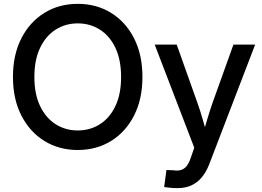

<svg xmlns="http://www.w3.org/2000/svg" viewBox="-20 -758 1344 984"><path d="M378.4 10.7Q282.7 10.7 207.8 -35.4Q132.8 -81.5 89.6 -165.8Q46.4 -250 46.4 -363.3Q46.4 -477.5 89.6 -561.8Q132.8 -646 207.8 -692.1Q282.7 -738.3 378.4 -738.3Q474.1 -738.3 549.1 -692.1Q624 -646 667 -561.8Q710 -477.5 710 -363.3Q710 -250 667 -165.8Q624 -81.5 549.1 -35.4Q474.1 10.7 378.4 10.7ZM378.4 -89.4Q440.9 -89.4 491.2 -120.8Q541.5 -152.3 571 -213.6Q600.6 -274.9 600.6 -363.3Q600.6 -452.1 571 -513.7Q541.5 -575.2 491.2 -606.7Q440.9 -638.2 378.4 -638.2Q315.9 -638.2 265.6 -606.4Q215.3 -574.7 185.8 -513.4Q156.2 -452.1 156.2 -363.3Q156.2 -274.9 185.8 -213.9Q215.3 -152.8 265.6 -121.1Q315.9 -89.4 378.4 -89.4ZM821.3 200.7 833 113.3 869.1 114.7Q890.6 118.2 907.2 113.3Q923.8 108.4 936.3 93.3Q948.7 78.1 957.5 51.3L975.6 -1L772.9 -529.3H885.7L990.7 -233.9Q1006.8 -189 1019.5 -144Q1032.2 -99.1 1045.4 -54.2H1015.1Q1028.3 -99.1 1041.5 -144.3Q1054.7 -189.5 1070.3 -233.9L1176.3 -529.3H1287.6L1052.2 84Q1036.6 124 1013.9 151.1Q991.2 178.2 960.7 192.1Q930.2 206.1 891.1 206.1Q870.6 206.1 852.5 204.3Q834.5 202.6 821.3 200.7Z"/></svg>

Font: Inter 24pt Medium
Style: Regular
Weight: 500
Designer: Rasmus Andersson
Foundry: rsms
Version: Version 4.001;git-66647c0bb